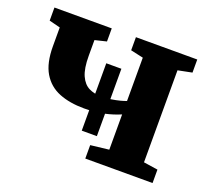

<svg xmlns="http://www.w3.org/2000/svg" viewBox="-99 -679 888 806"><g transform="rotate(20 344.5 -276.0)"><path d="M354 0V-60L436 -69.5V-227Q403.5 -213 364.8 -204.5Q326 -196 277 -196Q212.5 -196 165 -215Q117.5 -234 91.2 -278Q65 -322 65 -397V-480.5L15.5 -493V-551.5H271.5V-493L220 -480.5V-410.5Q220 -353.5 234 -322.5Q248 -291.5 272.2 -279.5Q296.5 -267.5 328 -267.5Q349.5 -267.5 370.5 -270.8Q391.5 -274 408.8 -278.5Q426 -283 436 -287V-480.5L379.5 -493V-551.5H653.5V-493L591 -480.5V-69.5L654.5 -60V0ZM300 -105V-406H367.5V-105Z"/></g></svg>

Font: Merriweather 28pt ExtraBold
Style: Regular
Weight: 800
Version: Version 2.100